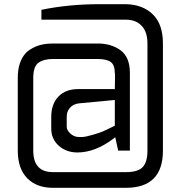

<svg xmlns="http://www.w3.org/2000/svg" viewBox="-20 -720 884 918"><path d="M65 0V-348Q65 -423 102 -465Q118 -483 152 -498Q186 -512 233 -512H448Q511 -512 556 -480Q601 -447 601 -372V0H545L531 -64L521 -56Q434 9 350 9Q297 9 260 -24Q224 -57 225 -108V-161Q225 -222 259 -258Q293 -294 354 -294H529Q530 -332 530 -351Q530 -370 529 -370Q529 -410 509 -424Q489 -438 445 -438H233Q189 -438 164 -420Q139 -402 139 -348V0Q139 103 233 103H582Q641 103 663 78Q685 54 685 0V-512Q685 -568 657 -597Q629 -626 582 -626H178V-673Q308 -700 455 -700H466H582Q664 -698 712 -650Q759 -603 759 -512V0Q759 178 582 178H233Q155 178 110 132Q65 86 65 0ZM299 -114Q299 -97 317 -81Q335 -65 357 -65H373Q387 -65 422 -75Q457 -85 473 -92Q489 -100 529 -119V-242L359 -226Q330 -223 314 -204Q298 -186 299 -159Z"/></svg>

Font: Mina
Style: Regular
Weight: 400
Version: Version 1.000